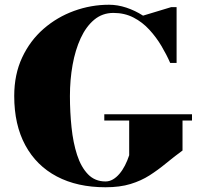

<svg xmlns="http://www.w3.org/2000/svg" viewBox="-20 -780 839 810"><path d="M420 -298H790V-271.5H750V-145Q712.5 -117.5 679.5 -90.2Q646.5 -63 611 -40.2Q575.5 -17.5 530.8 -3.8Q486 10 425 10Q306 10 219.8 -35.5Q133.5 -81 86.8 -167.2Q40 -253.5 40 -375Q40 -466 73.5 -537.5Q107 -609 164 -658.5Q221 -708 292.5 -734Q364 -760 440 -760Q476 -760 513 -747.8Q550 -735.5 583.5 -714L702.5 -750H725V-514.5H698Q683 -549 661.2 -585.8Q639.5 -622.5 610.2 -654.5Q581 -686.5 543.2 -706Q505.5 -725.5 458.5 -725.5Q412 -725.5 377.5 -696.8Q343 -668 320.2 -618.5Q297.5 -569 286.2 -506.2Q275 -443.5 275 -375Q275 -307 281.8 -242.5Q288.5 -178 305.2 -126.5Q322 -75 351.2 -44.8Q380.5 -14.5 425 -14.5Q441.5 -14.5 456.2 -23Q471 -31.5 484 -46.8Q497 -62 507.2 -82Q517.5 -102 525 -125V-271.5H420Z"/></svg>

Font: Bodoni Moda 9pt Black
Style: Regular
Weight: 900
Designer: Owen Earl
Foundry: indestructible type
Version: Version 2.005